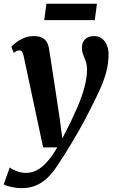

<svg xmlns="http://www.w3.org/2000/svg" viewBox="-55 -753 614 1024"><path d="M71 -454.5Q67.5 -471.5 62.2 -477.8Q57 -484 49 -484Q41.5 -484 34.2 -480.8Q27 -477.5 18.5 -471L5.5 -503Q11 -510.5 28 -524.2Q45 -538 70 -549.2Q95 -560.5 124.5 -560.5Q152 -560.5 168.8 -552.2Q185.5 -544 194.8 -528.2Q204 -512.5 207 -490Q214 -445 221.2 -398.8Q228.5 -352.5 235.5 -306Q242.5 -259.5 249.5 -213Q256.5 -166.5 263.5 -121L277.5 -14.5L324.5 -108Q342.5 -146 358 -181.8Q373.5 -217.5 384.8 -251.5Q396 -285.5 402.5 -318Q409 -350.5 409 -381.5Q408.5 -410 402 -427.2Q395.5 -444.5 388.8 -460.5Q382 -476.5 382 -500.5Q382 -527 399 -543.8Q416 -560.5 446 -560.5Q472.5 -560.5 489.5 -547Q506.5 -533.5 515.2 -511.5Q524 -489.5 524 -464.5Q524 -414 511 -366.8Q498 -319.5 477 -274Q456 -228.5 432.5 -182Q417.5 -151 399.5 -117.5Q381.5 -84 362.2 -50.2Q343 -16.5 324 15Q305 46.5 287.8 73.8Q270.5 101 256.5 121.5Q228.5 166.5 198.5 195Q168.5 223.5 134.8 237Q101 250.5 60.5 250.5Q33.5 250.5 5 244.2Q-23.5 238 -35 230L-3 140Q7.5 149.5 32.2 159.2Q57 169 84.5 169Q115 169 142.2 154.5Q169.5 140 196.2 110Q223 80 250.5 33H175ZM192.5 -733H462L450.5 -645.5H181Z"/></svg>

Font: Merriweather 36pt
Style: Bold Italic
Weight: 700
Italic angle: -7.8°
Version: Version 2.101